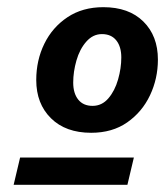

<svg xmlns="http://www.w3.org/2000/svg" viewBox="-20 -683 460 535"><path d="M234 -313Q163 -313 122 -353.5Q81 -394 81 -460Q81 -515 103.5 -561Q126 -607 168 -635Q210 -663 268 -663Q339 -663 379.5 -623Q420 -583 420 -517Q420 -464 398 -417.5Q376 -371 334.5 -342Q293 -313 234 -313ZM18 -168 36 -244H353L335 -168ZM238 -388Q264 -388 282 -409Q300 -430 309 -461.5Q318 -493 318 -523Q318 -553 304 -570.5Q290 -588 264 -588Q239 -588 220.5 -567Q202 -546 193 -514.5Q184 -483 184 -453Q184 -423 198 -405.5Q212 -388 238 -388Z"/></svg>

Font: Kantumruy Pro SemiBold
Style: Italic
Weight: 600
Italic angle: -13°
Version: Version 1.002